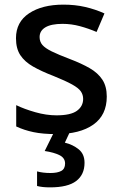

<svg xmlns="http://www.w3.org/2000/svg" viewBox="-20 -569 524 829"><path d="M441 -152Q441 -72 383 -31Q325 10 222 10Q165 10 124.5 1.5Q84 -7 50 -23V-115Q85 -98 132.5 -84.5Q180 -71 224 -71Q285 -71 312 -90.5Q339 -110 339 -142Q339 -160 329 -174.5Q319 -189 291 -204.5Q263 -220 211 -241Q159 -261 123 -281.5Q87 -302 68 -330.5Q49 -359 49 -404Q49 -474 105.5 -511.5Q162 -549 254 -549Q304 -549 347.5 -539Q391 -529 431 -511L397 -431Q362 -446 325 -456Q288 -466 250 -466Q201 -466 176 -451Q151 -436 151 -409Q151 -389 163 -375Q175 -361 203.5 -347Q232 -333 282 -314Q332 -295 367.5 -274.5Q403 -254 422 -225Q441 -196 441 -152ZM345 134Q345 185 309 212.5Q273 240 196 240Q162 240 140 234V171Q165 178 198 178Q228 178 244.5 169Q261 160 261 137Q261 113 237 101Q213 89 173 83L214 0H282L260 47Q294 55 319.5 75.5Q345 96 345 134Z"/></svg>

Font: Noto Sans Tai Tham Medium
Style: Regular
Weight: 500
Designer: Monotype Design Team 2013. Revised by David WIlliams 2020
Foundry: Monotype Imaging Inc.
Version: Version 2.002; ttfautohint (v1.8.4.7-5d5b)